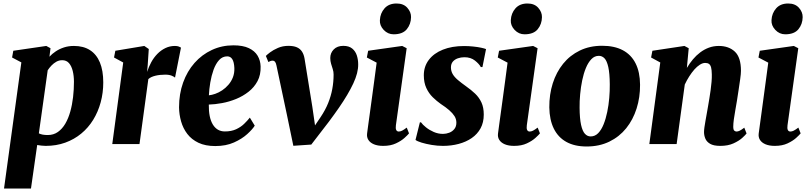

<svg xmlns="http://www.w3.org/2000/svg" viewBox="-20 -823 4627 1097"><path d="M3 254 102 -466.5 49 -494.5 56 -533 244.5 -560.5 268.5 -547.5 262.5 -499Q277.5 -515.5 298.5 -529.5Q319.5 -543.5 345.5 -552Q371.5 -560.5 402.5 -560.5Q457 -560.5 494.2 -536.5Q531.5 -512.5 550.8 -466Q570 -419.5 570 -352Q570 -292.5 555.2 -238.2Q540.5 -184 512.5 -138.5Q484.5 -93 444.2 -59.8Q404 -26.5 352.8 -8Q301.5 10.5 241 10.5Q229.5 10.5 217 9Q204.5 7.5 192.5 5.5L157 254ZM202 -61Q212 -56 224.2 -53.8Q236.5 -51.5 253 -51.5Q286 -51.5 310.8 -69Q335.5 -86.5 353 -116.2Q370.5 -146 381.5 -185.2Q392.5 -224.5 397.5 -268Q402.5 -311.5 402.5 -355.5Q402.5 -389.5 395.5 -417.8Q388.5 -446 374 -462.5Q359.5 -479 335.5 -479Q317.5 -479 302.2 -470.5Q287 -462 274.5 -449Q262 -436 252.5 -421.5Z M621.5 0 684 -466 631.5 -494.5 639 -533 804.5 -560.5 830 -543 824 -452 820.5 -412Q829.5 -440.5 844 -467.2Q858.5 -494 879 -515Q899.5 -536 924.8 -548.2Q950 -560.5 979.5 -560.5Q993 -560.5 1001.8 -557Q1010.5 -553.5 1014 -551L980 -379.5Q977 -383.5 962.2 -390Q947.5 -396.5 924.5 -396.5Q909.5 -396.5 895.2 -395Q881 -393.5 868.5 -390.5Q856 -387.5 845.5 -382.8Q835 -378 827.5 -371L777 0Z M1435.5 -105Q1422.5 -84 1392.5 -56.8Q1362.5 -29.5 1316.8 -9Q1271 11.5 1210 11.5Q1153.5 11.5 1114 -7.2Q1074.5 -26 1050.2 -57.8Q1026 -89.5 1014.8 -129Q1003.5 -168.5 1003 -209.5Q1003 -286.5 1026.2 -351.2Q1049.5 -416 1091.5 -463.5Q1133.5 -511 1190.5 -537.5Q1247.5 -564 1313.5 -564Q1368 -564 1401.8 -548Q1435.5 -532 1451.8 -504.8Q1468 -477.5 1469 -443.5Q1470.5 -395.5 1451.5 -359.8Q1432.5 -324 1400.2 -298.8Q1368 -273.5 1328.8 -257.5Q1289.5 -241.5 1248.8 -234Q1208 -226.5 1173 -225.5Q1172.5 -188.5 1178.2 -160Q1184 -131.5 1195.8 -112Q1207.5 -92.5 1224.8 -82.2Q1242 -72 1265 -72Q1302 -72 1329 -84.5Q1356 -97 1375 -115.5Q1394 -134 1407.5 -151ZM1278.5 -501Q1251 -501 1231.8 -479.8Q1212.5 -458.5 1200.2 -424.5Q1188 -390.5 1181.5 -351.8Q1175 -313 1173.5 -278.5Q1190 -280 1210 -287Q1230 -294 1249.5 -307Q1269 -320 1285.2 -338.8Q1301.5 -357.5 1310.8 -381.5Q1320 -405.5 1319 -434.5Q1317.5 -468.5 1307.2 -484.8Q1297 -501 1278.5 -501Z M1559.5 -449Q1556.5 -464 1551.2 -470.2Q1546 -476.5 1538.5 -476.5Q1530.5 -476.5 1525 -474.2Q1519.5 -472 1513.5 -468.5L1499 -503.5Q1505 -510 1523 -523.8Q1541 -537.5 1568 -549.2Q1595 -561 1628 -561Q1657.5 -561 1676.2 -552.8Q1695 -544.5 1705.5 -528.2Q1716 -512 1720 -488.5L1764.5 -213L1788 -50.5L1744.5 -54L1811.5 -153.5Q1839 -194.5 1855 -234.2Q1871 -274 1878.5 -314.5Q1886 -355 1886 -397.5Q1886 -413.5 1881.2 -428Q1876.5 -442.5 1871.8 -458.2Q1867 -474 1867 -491.5Q1867 -520.5 1887 -540.8Q1907 -561 1941.5 -561Q1973.5 -561 1992.2 -545.8Q2011 -530.5 2018.8 -506.2Q2026.5 -482 2026.5 -456Q2027.5 -408 1998.5 -346Q1969.5 -284 1916.8 -207.8Q1864 -131.5 1792 -40.5L1758.5 3L1656 10L1619 -168.5Z M2169.5 10.5Q2138 10.5 2116.5 1.5Q2095 -7.5 2084.8 -23.5Q2074.5 -39.5 2077.5 -61Q2080 -81.5 2084.2 -111.2Q2088.5 -141 2093.5 -178.8Q2098.5 -216.5 2104.8 -261.5Q2111 -306.5 2117.8 -357.8Q2124.5 -409 2132 -465L2076 -494.5L2083.5 -533L2278 -560.5L2303.5 -547.5L2242 -107.5Q2239.5 -89.5 2243.8 -80.5Q2248 -71.5 2258.5 -71.5Q2267.5 -71.5 2277.5 -76.5Q2287.5 -81.5 2304 -94L2317 -61Q2310 -52 2291.2 -35Q2272.5 -18 2242.2 -3.8Q2212 10.5 2169.5 10.5ZM2229 -627Q2196 -627 2172.2 -652.2Q2148.5 -677.5 2150.5 -708Q2152.5 -747.5 2177 -775.2Q2201.5 -803 2246 -803Q2285.5 -803 2307.2 -778.5Q2329 -754 2328.5 -725Q2328 -685 2304.2 -656Q2280.5 -627 2229 -627Z M2736.5 -440H2727Q2718 -457.5 2693.8 -476.8Q2669.5 -496 2633.5 -496Q2613.5 -496 2595.8 -489.8Q2578 -483.5 2567.2 -470.8Q2556.5 -458 2556.5 -438Q2556.5 -417.5 2566.2 -400.2Q2576 -383 2595.8 -366.2Q2615.5 -349.5 2643.5 -329.5Q2672 -309.5 2694.8 -287.8Q2717.5 -266 2730.8 -237.5Q2744 -209 2744 -168.5Q2744 -123.5 2725.8 -90Q2707.5 -56.5 2675.2 -34.2Q2643 -12 2600.8 -0.8Q2558.5 10.5 2511 10.5Q2479 10.5 2446.2 5Q2413.5 -0.5 2388.5 -8.2Q2363.5 -16 2354 -23.5L2379 -124H2385.5Q2394.5 -111 2413.8 -95.5Q2433 -80 2458.2 -69Q2483.5 -58 2511 -58Q2529 -58 2546.8 -64.8Q2564.5 -71.5 2576 -85.8Q2587.5 -100 2587.5 -122Q2587.5 -142.5 2576.8 -159.5Q2566 -176.5 2546.5 -193.5Q2527 -210.5 2498.5 -229Q2475 -245.5 2452.5 -267.5Q2430 -289.5 2415.8 -320.2Q2401.5 -351 2401.5 -393Q2401.5 -443 2430 -480.8Q2458.5 -518.5 2510.2 -539.2Q2562 -560 2631.5 -560Q2657.5 -560 2683.8 -557.2Q2710 -554.5 2729.8 -550.2Q2749.5 -546 2757 -542.5Z M2917.5 10.5Q2886 10.5 2864.5 1.5Q2843 -7.5 2832.8 -23.5Q2822.5 -39.5 2825.5 -61Q2828 -81.5 2832.2 -111.2Q2836.5 -141 2841.5 -178.8Q2846.5 -216.5 2852.8 -261.5Q2859 -306.5 2865.8 -357.8Q2872.5 -409 2880 -465L2824 -494.5L2831.5 -533L3026 -560.5L3051.5 -547.5L2990 -107.5Q2987.5 -89.5 2991.8 -80.5Q2996 -71.5 3006.5 -71.5Q3015.5 -71.5 3025.5 -76.5Q3035.5 -81.5 3052 -94L3065 -61Q3058 -52 3039.2 -35Q3020.5 -18 2990.2 -3.8Q2960 10.5 2917.5 10.5ZM2977 -627Q2944 -627 2920.2 -652.2Q2896.5 -677.5 2898.5 -708Q2900.5 -747.5 2925 -775.2Q2949.5 -803 2994 -803Q3033.5 -803 3055.2 -778.5Q3077 -754 3076.5 -725Q3076 -685 3052.2 -656Q3028.5 -627 2977 -627Z M3420.5 -561.5Q3490.5 -561.5 3538.5 -536Q3586.5 -510.5 3611.5 -460.8Q3636.5 -411 3637 -339Q3637.5 -267 3617.2 -203Q3597 -139 3557.8 -90.2Q3518.5 -41.5 3461.5 -13.8Q3404.5 14 3331.5 14Q3263.5 14 3216.2 -12Q3169 -38 3144.2 -88.2Q3119.5 -138.5 3118.5 -209.5Q3118 -283 3138.2 -346.8Q3158.5 -410.5 3197.5 -458.8Q3236.5 -507 3292.8 -534.2Q3349 -561.5 3420.5 -561.5ZM3401.5 -504Q3377 -504 3358.8 -485Q3340.5 -466 3327.5 -434.5Q3314.5 -403 3306.5 -364.2Q3298.5 -325.5 3294.8 -284.8Q3291 -244 3291.5 -208Q3292 -145.5 3300 -109.5Q3308 -73.5 3322 -58.5Q3336 -43.5 3354.5 -43.5Q3379.5 -43.5 3397.8 -62.2Q3416 -81 3428.8 -112.8Q3441.5 -144.5 3449.5 -183.5Q3457.5 -222.5 3461 -263.2Q3464.5 -304 3464 -341Q3463.5 -404.5 3455.5 -440Q3447.5 -475.5 3433.8 -489.8Q3420 -504 3401.5 -504Z M3904.5 -435Q3920 -461 3939 -483.8Q3958 -506.5 3981 -523.8Q4004 -541 4030.5 -550.8Q4057 -560.5 4087 -560.5Q4144 -560.5 4178.8 -527.8Q4213.5 -495 4213.5 -418.5Q4213.5 -402 4209.2 -371.5Q4205 -341 4199.8 -307.5Q4194.5 -274 4190.5 -247Q4186.5 -222 4181.5 -194.8Q4176.5 -167.5 4173 -142.2Q4169.5 -117 4169.5 -99.5Q4169.5 -81.5 4175.5 -76.5Q4181.5 -71.5 4188 -71.5Q4196.5 -71.5 4206.2 -76.2Q4216 -81 4232.5 -93.5L4245.5 -60.5Q4239.5 -52 4220.8 -35Q4202 -18 4170.8 -3.8Q4139.5 10.5 4095.5 10.5Q4057 10.5 4037 -1.5Q4017 -13.5 4009.8 -31.5Q4002.5 -49.5 4002.5 -68.5Q4002.5 -79.5 4004.8 -96Q4007 -112.5 4010.8 -132.8Q4014.5 -153 4018.2 -174.5Q4022 -196 4025.5 -216Q4029 -237 4033 -260.5Q4037 -284 4040.2 -308.2Q4043.5 -332.5 4045.5 -355.5Q4047.5 -378.5 4047 -398Q4046.5 -424 4042.8 -438Q4039 -452 4030.8 -457.8Q4022.5 -463.5 4009 -463.5Q3994.5 -463.5 3978.5 -453.2Q3962.5 -443 3947.2 -425.8Q3932 -408.5 3918 -386.5Q3904 -364.5 3892.5 -340L3846 0H3690L3752.5 -466L3700 -494.5L3707.5 -533L3890.5 -560.5L3915 -547.5Z M4407 10.5Q4375.5 10.5 4354 1.5Q4332.5 -7.5 4322.2 -23.5Q4312 -39.5 4315 -61Q4317.5 -81.5 4321.8 -111.2Q4326 -141 4331 -178.8Q4336 -216.5 4342.2 -261.5Q4348.5 -306.5 4355.2 -357.8Q4362 -409 4369.5 -465L4313.5 -494.5L4321 -533L4515.5 -560.5L4541 -547.5L4479.5 -107.5Q4477 -89.5 4481.2 -80.5Q4485.5 -71.5 4496 -71.5Q4505 -71.5 4515 -76.5Q4525 -81.5 4541.5 -94L4554.5 -61Q4547.5 -52 4528.8 -35Q4510 -18 4479.8 -3.8Q4449.5 10.5 4407 10.5ZM4466.5 -627Q4433.5 -627 4409.8 -652.2Q4386 -677.5 4388 -708Q4390 -747.5 4414.5 -775.2Q4439 -803 4483.5 -803Q4523 -803 4544.8 -778.5Q4566.5 -754 4566 -725Q4565.5 -685 4541.8 -656Q4518 -627 4466.5 -627Z"/></svg>

Font: Merriweather 36pt Black
Style: Italic
Weight: 900
Italic angle: -7.8°
Version: Version 2.101